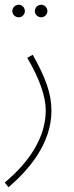

<svg xmlns="http://www.w3.org/2000/svg" viewBox="-32 -560 311 810"><path d="M142 -487C156 -487 168 -499 168 -513C168 -528 156 -540 142 -540C127 -540 115 -528 115 -513C115 -499 127 -487 142 -487ZM47 -487C61 -487 73 -499 73 -513C73 -528 61 -540 47 -540C32 -540 20 -528 20 -513C20 -499 32 -487 47 -487ZM4 230C90 156 185 46 185 -93C185 -166 160 -233 106 -329L83 -316C134 -229 161 -154 161 -94C161 26 83 131 -12 210Z"/></svg>

Font: Noto Sans Arabic UI XCn Th
Style: Regular
Weight: 100
Width: 2
Designer: Monotype Design Team, Nadine Chahine and Nizar Qandah
Foundry: Monotype Imaging Inc.
Version: Version 2.010